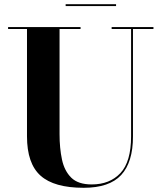

<svg xmlns="http://www.w3.org/2000/svg" viewBox="-20 -879 770 914"><path d="M292.5 -859H532.5V-850H292.5ZM18.5 -750H363.5V-741H263.5V-240Q263.5 -174 275 -119.8Q286.5 -65.5 319.2 -33.2Q352 -1 416.5 -1Q502.5 -1 553.2 -55Q604 -109 604 -230V-741H511.5V-750H710.5V-741H613V-230Q613 -106.5 556.8 -45.8Q500.5 15 378.5 15Q237.5 15 173 -42.8Q108.5 -100.5 108.5 -230V-741H18.5Z"/></svg>

Font: Bodoni* 24pt
Style: Bold
Weight: 700
Version: Version 2.3